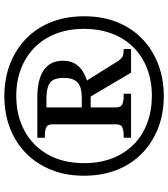

<svg xmlns="http://www.w3.org/2000/svg" viewBox="35 -800 775 885"><g transform="rotate(-90 422.5 -357.5)"><path d="M422 10Q342 10 275 -16Q208 -42 158.5 -90Q109 -138 82 -206Q55 -274 55 -358Q55 -441 82 -508.5Q109 -576 158 -624.5Q207 -673 274.5 -699Q342 -725 422 -725Q502 -725 569.5 -699Q637 -673 686.5 -625Q736 -577 763 -509Q790 -441 790 -357Q790 -273 763 -205.5Q736 -138 686.5 -90Q637 -42 569.5 -16Q502 10 422 10ZM423 -45Q493 -45 549.5 -67Q606 -89 647 -130Q688 -171 710 -229Q732 -287 732 -358Q732 -430 709.5 -487.5Q687 -545 646 -585.5Q605 -626 548.5 -648Q492 -670 423 -670Q332 -670 262 -632Q192 -594 152.5 -524Q113 -454 113 -357Q113 -284 136 -226Q159 -168 200.5 -127.5Q242 -87 299 -66Q356 -45 423 -45ZM230 -141V-175H243Q263 -175 277.5 -181Q292 -187 292 -210V-503Q292 -526 277.5 -532Q263 -538 243 -538H230V-573H413Q499 -573 542 -543Q585 -513 585 -456Q585 -423 572.5 -401Q560 -379 539 -365.5Q518 -352 494 -344L583 -202Q594 -186 604 -180.5Q614 -175 639 -175V-141H530L420 -327H370V-210Q370 -187 385 -181Q400 -175 419 -175H433V-141ZM412 -368Q465 -368 485.5 -388Q506 -408 506 -451Q506 -497 484 -514Q462 -531 409 -531H370V-368Z"/></g></svg>

Font: Noto Serif Sinhala
Style: Regular
Weight: 400
Designer: Jelle Bosma - Monotype Design Team
Foundry: Monotype Imaging Inc.
Version: Version 2.006